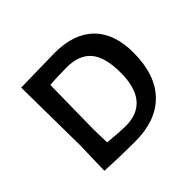

<svg xmlns="http://www.w3.org/2000/svg" viewBox="-126 -659 818 818"><g transform="rotate(-45 283.5 -250.0)"><path d="M289 -505Q404 -505 465.5 -444Q527 -383 527 -269Q527 -136 459 -65.5Q391 5 265 5Q170 5 83 0L87 -150L83 -501ZM281 -70Q428 -70 428 -247Q428 -340 392 -382.5Q356 -425 282 -425Q220 -425 179 -421L175 -159L177 -77Q252 -70 281 -70Z"/></g></svg>

Font: Alegreya Sans SC Medium
Style: Regular
Weight: 500
Designer: Juan Pablo del Peral
Foundry: Huerta Tipografica
Version: Version 2.001;PS 002.001;hotconv 1.0.88;makeotf.lib2.5.64775